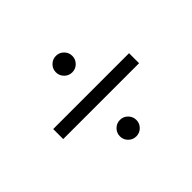

<svg xmlns="http://www.w3.org/2000/svg" viewBox="-108 -720 759 759"><g transform="rotate(-45 272.0 -340.0)"><path d="M304.5 -551.5Q318 -538 318 -519Q318 -500 304.5 -486.5Q291 -473 272 -473Q253 -473 239.5 -486.5Q226 -500 226 -519Q226 -538 239.5 -551.5Q253 -565 272 -565Q291 -565 304.5 -551.5ZM304.5 -193.5Q318 -180 318 -161Q318 -142 304.5 -128.5Q291 -115 272 -115Q253 -115 239.5 -128.5Q226 -142 226 -161Q226 -180 239.5 -193.5Q253 -207 272 -207Q291 -207 304.5 -193.5ZM484 -312H60V-368H484Z"/></g></svg>

Font: Hind Kochi Light
Style: Regular
Weight: 300
Designer: Dhruvi Tolia
Foundry: Indian Type Foundry
Version: Version 0.702;PS 1.0;hotconv 1.0.81;makeotf.lib2.5.63406